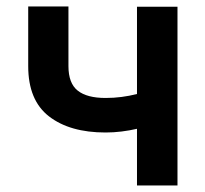

<svg xmlns="http://www.w3.org/2000/svg" viewBox="-20 -566 625 586"><path d="M521.7 -545.5V0H398.1V-172.9Q375.4 -167.6 350.9 -164.6Q326.3 -161.6 302.2 -161.6Q193.2 -161.6 129.6 -210.8Q66.1 -259.9 66.1 -364.3V-546.2H188.9V-364.3Q188.9 -311.8 217.2 -289.4Q245.4 -267 302.2 -267Q327.4 -267 351 -270.1Q374.6 -273.1 398.1 -279.1V-545.5Z"/></svg>

Font: Inter UI Semi Bold
Style: Regular
Weight: 600
Designer: Rasmus Andersson
Foundry: rsms
Version: 3.2;8d6f07862